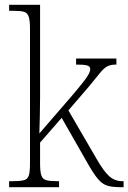

<svg xmlns="http://www.w3.org/2000/svg" viewBox="-20 -780 535 800"><path d="M18 0V-25H32Q63 -25 79 -29Q95 -33 100 -48.5Q105 -64 105 -99V-660Q105 -695 99.5 -711Q94 -727 79.5 -731Q65 -735 37 -735H18V-760H147V-374Q147 -341 146 -298Q145 -255 144 -224L272 -372Q308 -414 326 -437Q344 -460 350 -472Q356 -484 356 -492Q356 -504 342.5 -507.5Q329 -511 297 -511V-536H465V-511Q441 -511 427 -503.5Q413 -496 397 -476.5Q381 -457 351 -420L265 -320L383 -117Q413 -65 436 -45Q459 -25 490 -25H495V0H483Q448 0 427 -6.5Q406 -13 387.5 -35Q369 -57 342 -105L237 -289L147 -186V-98Q147 -64 152.5 -48.5Q158 -33 173.5 -29Q189 -25 219 -25H226V0Z"/></svg>

Font: Noto Serif SemiCondensed ExtraLight
Style: Regular
Weight: 200
Width: 4
Designer: Monotype Design Team
Foundry: Monotype Imaging Inc.
Version: Version 2.014